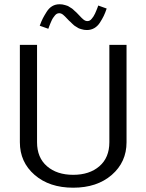

<svg xmlns="http://www.w3.org/2000/svg" viewBox="-20 -859 682 894"><path d="M165 -739.2Q173.3 -761.7 179.6 -773.8Q185.8 -785.8 197.1 -803.8Q208.3 -821.7 223.3 -830.4Q238.3 -839.2 257.5 -839.2Q264.2 -839.2 270.4 -838.3Q276.7 -837.5 282.9 -835.4Q289.2 -833.3 293.3 -832.1Q297.5 -830.8 303.3 -826.7Q309.2 -822.5 312.1 -821.2Q315 -820 320.8 -814.6Q326.7 -809.2 327.5 -808.3Q328.3 -807.5 335 -801.7L340.8 -795.8Q344.2 -792.5 350.4 -785.8Q356.7 -779.2 360 -775.8Q363.3 -772.5 368.3 -768.3Q373.3 -764.2 377.9 -762.5Q382.5 -760.8 386.7 -760.8Q392.5 -760.8 397.5 -763.3Q402.5 -765.8 407.1 -771.7Q411.7 -777.5 415 -782.1Q418.3 -786.7 422.5 -795.8Q426.7 -805 428.3 -809.2Q430 -813.3 433.8 -822.9Q437.5 -832.5 437.5 -833.3L476.7 -819.2Q470 -799.2 462.9 -784.6Q455.8 -770 445 -753.3Q434.2 -736.7 418.8 -727.9Q403.3 -719.2 385 -719.2Q378.3 -719.2 372.1 -720Q365.8 -720.8 359.6 -722.9Q353.3 -725 349.2 -726.2Q345 -727.5 339.2 -731.7Q333.3 -735.8 330.4 -737.1Q327.5 -738.3 321.7 -743.8Q315.8 -749.2 315 -750Q314.2 -750.8 308.3 -756.7L301.7 -762.5Q298.3 -765.8 292.1 -772.5Q285.8 -779.2 282.5 -782.5Q279.2 -785.8 274.2 -790Q269.2 -794.2 264.6 -795.8Q260 -797.5 255.8 -797.5Q250 -797.5 245 -795Q240 -792.5 235.4 -786.7Q230.8 -780.8 227.5 -776.2Q224.2 -771.7 220 -762.5Q215.8 -753.3 214.2 -749.2Q212.5 -745 208.8 -735.4Q205 -725.8 205 -725ZM72.5 -196.7V-650H152.5V-196.7Q152.5 -125 198.8 -85Q245 -45 320.8 -45Q396.7 -45 442.9 -85Q489.2 -125 489.2 -196.7V-650H569.2V-196.7Q569.2 -104.2 500.4 -44.6Q431.7 15 320.8 15Q210 15 141.2 -44.6Q72.5 -104.2 72.5 -196.7Z"/></svg>

Font: Boon
Style: Regular
Weight: 400
Designer: Sungsit Sawaiwan
Foundry: FontUni
Version: Version 3.0